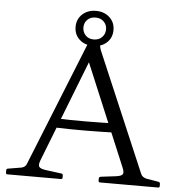

<svg xmlns="http://www.w3.org/2000/svg" viewBox="-59 -948 946 1004"><g transform="rotate(5 414.0 -446.0)"><path d="M17 0Q9 0 9 -9V-20Q9 -29 17 -30L89 -42Q99 -45 105.5 -50.5Q112 -56 115 -66L381 -728Q383 -736 392 -737L425 -745Q433 -747 435 -738L446 -692L714 -63Q718 -54 725 -49Q732 -44 742 -41L808 -30Q816 -28 816 -19V-8Q816 0 808 0H503Q495 0 495 -9V-20Q495 -28 504 -30L586 -40Q614 -44 619 -54.5Q624 -65 613 -90L371 -668L418 -691L183 -89Q173 -63 180 -53.5Q187 -44 214 -40L298 -29Q306 -28 306 -19V-8Q306 0 297 0ZM236 -314Q322 -311 406.5 -311.5Q491 -312 576 -315V-267Q491 -264 406.5 -263.5Q322 -263 236 -266ZM405 -708Q361 -708 333 -733.5Q305 -759 305 -800Q305 -840 333 -866Q361 -892 405 -892Q448 -892 476 -866Q504 -840 504 -800Q504 -759 476 -733.5Q448 -708 405 -708ZM405 -742Q432 -742 448.5 -759Q465 -776 465 -800Q465 -824 448.5 -840.5Q432 -857 405 -857Q378 -857 362 -840.5Q346 -824 346 -800Q346 -776 362 -759Q378 -742 405 -742Z"/></g></svg>

Font: Hahmlet Light
Style: Regular
Weight: 300
Designer: Minjoo Ham & Mark Frömberg
Foundry: hypertype
Version: Version 1.002